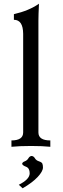

<svg xmlns="http://www.w3.org/2000/svg" viewBox="-20 -789 339 1032"><path d="M250.5 0Q209 -4.4 147 -4.4Q84.5 -4.4 41.5 0V-34.2Q104.5 -34.2 104.5 -77.1V-606.9Q104 -682.6 54.7 -682.6V-712.9Q135.7 -731.4 189.5 -769Q186.5 -710 186.5 -678.2V-77.1Q186.5 -34.2 250.5 -34.2ZM101.6 223.1 81.1 204.1Q139.6 174.8 139.6 142.6Q139.6 114.7 119.9 107.2Q100.1 99.6 99.1 91.3Q100.1 83 113 78.1Q126 73.2 132.6 61.8Q139.2 50.3 149.9 49.3Q161.1 50.3 167.7 61.8Q174.3 73.2 189.5 78.1Q204.6 83 207.8 90.8Q210.9 98.6 210.9 111.3Q210.9 131.8 182.4 162.4Q153.8 192.9 101.6 223.1Z"/></svg>

Font: Almanac
Style: Regular
Weight: 400
Designer: Eden's Almanac
Version: Version 3.501;March 28, 2021;FontCreator 13.0.0.2683 64-bit